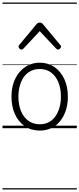

<svg xmlns="http://www.w3.org/2000/svg" viewBox="-20 -1016 629 1522"><path d="M295 19Q227 19 176.5 -15.5Q126 -50 98.5 -110.5Q71 -171 71 -250Q71 -310 87.5 -359Q104 -408 134.5 -444Q165 -480 205.5 -499.5Q246 -519 295 -519Q361 -519 411 -485Q461 -451 489.5 -390Q518 -329 518 -250Q518 -202 507.5 -161Q497 -120 478 -87Q459 -54 432 -30Q405 -6 370.5 6.5Q336 19 295 19ZM295 -31Q334 -31 365 -46.5Q396 -62 417.5 -91.5Q439 -121 451 -161.5Q463 -202 463 -250Q463 -315 442.5 -364.5Q422 -414 384.5 -441.5Q347 -469 295 -469Q256 -469 224.5 -453.5Q193 -438 171.5 -409Q150 -380 138 -339.5Q126 -299 126 -250Q126 -185 146.5 -135.5Q167 -86 205 -58.5Q243 -31 295 -31ZM150 -623Q142 -623 134.5 -631Q127 -639 127 -647Q127 -649 128 -652Q129 -655 132 -659L270 -825Q275 -831 280.5 -834Q286 -837 295 -837Q304 -837 309.5 -834Q315 -831 320 -825L458 -659Q462 -655 463 -652Q464 -649 464 -647Q464 -639 456 -631Q448 -623 440 -623Q435 -623 431.5 -625.5Q428 -628 424 -632L295 -769L167 -632Q163 -628 159 -625.5Q155 -623 150 -623ZM0 476H589V486H0ZM0 -20H589V0H0ZM0 -505H589V-500H0ZM0 -996H589V-986H0Z"/></svg>

Font: Playwrite PL Guides
Style: Regular
Weight: 400
Designer: Veronika Burian, José Scaglione
Foundry: TypeTogether
Version: Version 1.003